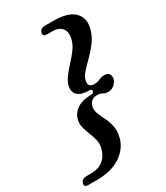

<svg xmlns="http://www.w3.org/2000/svg" viewBox="-279 -840 912 1057"><g transform="rotate(-30 177.0 -311.5)"><path d="M238 -307Q241.5 -320 225 -320Q173 -320 151.2 -341Q129.5 -362 137 -398.5Q143.5 -424.5 162.8 -450.2Q182 -476 206 -501.8Q230 -527.5 250 -554Q270 -580.5 278 -609Q290 -653 271.5 -678.5Q253 -704 208.5 -704H176.5Q148 -704 154.5 -728Q161.5 -751 190.5 -751H243.5Q338 -751 376.2 -711Q414.5 -671 397 -608.5Q386 -568.5 361.2 -535.5Q336.5 -502.5 308.8 -475.2Q281 -448 259.5 -424.2Q238 -400.5 233.5 -379Q224 -336.5 264.5 -336.5Q287 -336.5 301.8 -344.2Q316.5 -352 337 -352Q358.5 -352 366.8 -338.2Q375 -324.5 370 -306.5Q365 -289 348.8 -275Q332.5 -261 311 -261Q290.5 -261 279.5 -268.8Q268.5 -276.5 246 -276.5Q205.5 -276.5 194 -235.5Q188.5 -213.5 198 -190Q207.5 -166.5 220.8 -139.8Q234 -113 240.8 -81Q247.5 -49 237 -9.5Q221 51 163.2 89.5Q105.5 128 12.5 128H-40.5Q-70.5 128 -62.5 104.5Q-55.5 80.5 -26.5 80.5H5.5Q50 80.5 79.8 57Q109.5 33.5 120.5 -9Q128 -36.5 121.8 -62.8Q115.5 -89 105 -114.2Q94.5 -139.5 88.2 -164.5Q82 -189.5 89 -215.5Q99 -252 132.5 -273.2Q166 -294.5 218.5 -294.5Q234.5 -294.5 238 -307Z"/></g></svg>

Font: Fraunces 9pt S000 SemiBold
Style: Italic
Weight: 600
Italic angle: -16°
Version: Version 1.000; ttfautohint (v1.8.3)